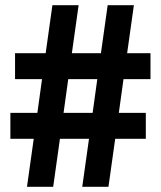

<svg xmlns="http://www.w3.org/2000/svg" viewBox="-20 -720 620 740"><path d="M84 0H185L211 -185H323L297 0H398L424 -185H542V-285H438L456 -415H560V-515H470L496 -700H395L369 -515H257L283 -700H182L156 -515H38V-415H142L124 -285H20V-185H110ZM225 -285 243 -415H355L337 -285Z"/></svg>

Font: CommitMono-dimboump
Style: Bold
Weight: 700
Monospace: yes
Designer: Eigil Nikolajsen
Foundry: Eigil Nikolajsen
Version: Version 1.143